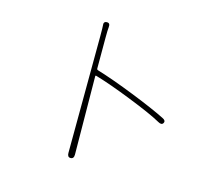

<svg xmlns="http://www.w3.org/2000/svg" viewBox="-107 -895 1214 1053"><g transform="rotate(15 500.0 -368.5)"><path d="M375 17Q357 17 357 -7L360 -669Q360 -723 359 -729Q355 -754 375 -754Q395 -755 392 -730Q390 -714 390 -669V-495Q390 -489 396 -487Q488 -459 611.5 -410Q735 -361 805 -326Q827 -316 819 -301Q811 -286 790 -298Q733 -330 601 -382Q480 -430 395 -455Q390 -456 390 -451L394 -7Q394 17 375 17Z"/></g></svg>

Font: Resource Han Rounded JP ExtraLight
Style: Regular
Weight: 250
Designer: Cyano Hao (round all glyphs); Ryoko NISHIZUKA 西塚涼子 (kana, bopomofo & ideographs); Paul D. Hunt (Latin, Greek & Cyrillic)
Foundry: Cyano Hao
Version: 0.990